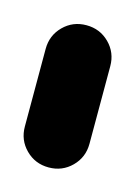

<svg xmlns="http://www.w3.org/2000/svg" viewBox="-51 -254 203 287"><g transform="rotate(15 50.0 -110.0)"><path d="M0 -50H100V-170H0ZM50 -100Q29 -100 14.5 -85.5Q0 -71 0 -50Q0 -29 14.5 -14.5Q29 0 50 0Q71 0 85.5 -14.5Q100 -29 100 -50Q100 -71 85.5 -85.5Q71 -100 50 -100ZM50 -220Q29 -220 14.5 -205.5Q0 -191 0 -170Q0 -149 14.5 -134.5Q29 -120 50 -120Q71 -120 85.5 -134.5Q100 -149 100 -170Q100 -191 85.5 -205.5Q71 -220 50 -220Z"/></g></svg>

Font: Wavefont SemiBold
Style: Regular
Weight: 600
Version: Version 3.004;gftools[0.9.33]